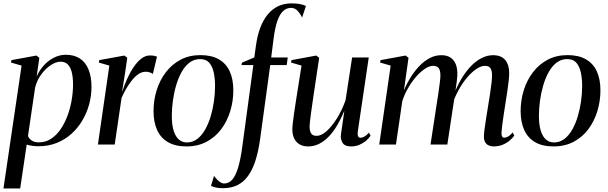

<svg xmlns="http://www.w3.org/2000/svg" viewBox="-29 -834 3509 1108"><path d="M-9 253.5 95.5 -455.5 34.5 -473 37 -487 181 -513.5 198 -500.5 182.5 -392.5Q199.5 -430.5 226 -458.8Q252.5 -487 284.8 -502.5Q317 -518 350.5 -518Q399.5 -518 432.5 -496Q465.5 -474 482.2 -432.2Q499 -390.5 499 -332.5Q499 -282.5 485.8 -233Q472.5 -183.5 446.8 -139.8Q421 -96 383.8 -62.2Q346.5 -28.5 298.5 -9.2Q250.5 10 192 10Q174.5 10 157.5 7.5Q140.5 5 125 0.5L87.5 253.5ZM132.5 -49Q139 -33.5 154.2 -23Q169.5 -12.5 195 -12.5Q234 -12.5 265.5 -33Q297 -53.5 320.8 -88.2Q344.5 -123 360.5 -166.2Q376.5 -209.5 384.5 -256Q392.5 -302.5 392.5 -346Q392.5 -388.5 385 -417.8Q377.5 -447 361.8 -462.5Q346 -478 321 -478Q294 -478 263.5 -457.8Q233 -437.5 208.5 -403.8Q184 -370 173.5 -328Z M536 0 602 -455.5 541.5 -473 543.5 -487 688.5 -513.5 705.5 -501 693.5 -418 675 -301.5Q687.5 -340.5 704.2 -378Q721 -415.5 741.8 -446.2Q762.5 -477 786.2 -495.5Q810 -514 836 -514Q852.5 -514 862.2 -511.8Q872 -509.5 877 -507L853 -407Q849.5 -411.5 837 -415.8Q824.5 -420 812 -420Q788.5 -420 767.2 -404.5Q746 -389 727.8 -364.8Q709.5 -340.5 695.2 -314.8Q681 -289 672.5 -269L633 0Z M1127.5 -516Q1191.5 -516 1233.8 -491.8Q1276 -467.5 1296.8 -422Q1317.5 -376.5 1317.5 -312.5Q1317.5 -251.5 1300 -193.5Q1282.5 -135.5 1248.2 -89.2Q1214 -43 1163.2 -16Q1112.5 11 1047 11Q982 11 939.8 -14Q897.5 -39 877.2 -84.8Q857 -130.5 857 -193Q857 -255 875 -313Q893 -371 928 -417Q963 -463 1013.2 -489.5Q1063.5 -516 1127.5 -516ZM1125.5 -493Q1091.5 -493 1065 -473Q1038.5 -453 1019.2 -418.5Q1000 -384 987.5 -341.5Q975 -299 968.8 -253.2Q962.5 -207.5 962.5 -165Q962.5 -114.5 973 -80.2Q983.5 -46 1003 -29Q1022.5 -12 1049.5 -12Q1083 -12 1109.5 -32.2Q1136 -52.5 1155.2 -86.8Q1174.5 -121 1187 -163.2Q1199.5 -205.5 1205.8 -250.5Q1212 -295.5 1212 -337.5Q1212 -379 1204.8 -414.2Q1197.5 -449.5 1179 -471.2Q1160.5 -493 1125.5 -493Z M1448 -570.5Q1456 -629 1473.2 -674.5Q1490.5 -720 1516.5 -751.2Q1542.5 -782.5 1576.8 -798.5Q1611 -814.5 1652.5 -814.5Q1679.5 -814.5 1699.8 -811Q1720 -807.5 1736.5 -799.5L1714.5 -733Q1706 -751.5 1690 -770Q1674 -788.5 1650.5 -788.5Q1624.5 -788.5 1604.8 -770.2Q1585 -752 1571.5 -713Q1558 -674 1550 -612L1536 -502.5H1631.5L1625.5 -458.5H1530.5L1472 -31Q1462 40.5 1444.8 93.8Q1427.5 147 1401.8 182.2Q1376 217.5 1340.2 234.8Q1304.5 252 1258 252Q1235 252 1220 248.8Q1205 245.5 1188.5 239L1206 181.5Q1213 191 1222.8 201.2Q1232.5 211.5 1243.5 218.2Q1254.5 225 1263.5 225Q1291.5 225 1311.2 202.8Q1331 180.5 1345.2 133Q1359.5 85.5 1369.5 10L1433 -458.5H1364.5L1367.5 -472.5L1438.5 -502.5Z M1749.5 11Q1719 11 1698.8 -1.5Q1678.5 -14 1668.2 -36.2Q1658 -58.5 1658 -88Q1658 -100 1661 -125.8Q1664 -151.5 1668.2 -181.5Q1672.5 -211.5 1676.5 -236.8Q1680.5 -262 1682 -272L1711 -455.5L1651 -473L1653 -487L1796 -513.5L1813 -500.5L1779 -274.5Q1777 -258.5 1773.2 -233.5Q1769.5 -208.5 1766 -182.5Q1762.5 -156.5 1760 -135Q1757.5 -113.5 1757.5 -104.5Q1757.5 -86.5 1761.5 -74.5Q1765.5 -62.5 1774.2 -56.2Q1783 -50 1797.5 -50Q1825 -50 1855.5 -77Q1886 -104 1915 -150.2Q1944 -196.5 1965 -255L2003 -502.5H2099L2036 -76.5Q2033.5 -59.5 2037 -49.2Q2040.5 -39 2052 -39Q2061.5 -39 2074.5 -46.2Q2087.5 -53.5 2100 -69L2109.5 -51Q2099.5 -35 2082.5 -21Q2065.5 -7 2044 2Q2022.5 11 1997.5 11Q1962 11 1949.8 -7.2Q1937.5 -25.5 1937.5 -46.5Q1937.5 -51 1939.8 -67.8Q1942 -84.5 1945.5 -107.2Q1949 -130 1952.2 -152.8Q1955.5 -175.5 1958 -192H1957Q1939.5 -150 1918 -113Q1896.5 -76 1870.5 -48.2Q1844.5 -20.5 1814.2 -4.8Q1784 11 1749.5 11Z M2328.5 -500.5 2302 -312.5Q2319.5 -354 2342.8 -390.8Q2366 -427.5 2393.8 -455.8Q2421.5 -484 2452.8 -499.8Q2484 -515.5 2518 -515.5Q2551 -515.5 2572 -501Q2593 -486.5 2602.5 -460Q2612 -433.5 2610 -396.5Q2610 -388 2607.8 -371Q2605.5 -354 2602.5 -332.2Q2599.5 -310.5 2596 -286.5L2585 -273Q2604.5 -329.5 2630.8 -374.2Q2657 -419 2687 -450.5Q2717 -482 2750 -498.8Q2783 -515.5 2816 -515.5Q2863.5 -515.5 2886.5 -487.8Q2909.5 -460 2909.5 -412.5Q2909.5 -393 2906.2 -364.2Q2903 -335.5 2897.8 -301.5Q2892.5 -267.5 2887 -232Q2882 -199.5 2877 -167Q2872 -134.5 2868.8 -108.5Q2865.5 -82.5 2865 -68Q2865 -52.5 2868.8 -46Q2872.5 -39.5 2881.5 -39.5Q2891 -39.5 2903.2 -46.2Q2915.5 -53 2929.5 -69.5L2939 -51.5Q2928 -36 2910.8 -21.8Q2893.5 -7.5 2870.5 1.8Q2847.5 11 2818.5 11Q2804 11 2791.2 5.2Q2778.5 -0.5 2771 -13Q2763.5 -25.5 2763.5 -46.5Q2763.5 -59 2767.2 -88.8Q2771 -118.5 2777 -155.8Q2783 -193 2789 -230Q2795 -265 2799.8 -297.5Q2804.5 -330 2807.5 -356.5Q2810.5 -383 2810.5 -398.5Q2810.5 -426.5 2801.5 -440.2Q2792.5 -454 2768.5 -454Q2748 -454 2722 -437.2Q2696 -420.5 2668.8 -389.2Q2641.5 -358 2617.2 -314Q2593 -270 2576.5 -216L2596 -287.5Q2594 -273 2592 -258.8Q2590 -244.5 2587.5 -230.2Q2585 -216 2583 -201.5L2552.5 0H2455.5L2490.5 -230Q2496.5 -265 2501.2 -298.2Q2506 -331.5 2509.2 -358Q2512.5 -384.5 2512.5 -398.5Q2512.5 -426.5 2503.2 -440.2Q2494 -454 2470 -454Q2449 -454 2423.5 -437.2Q2398 -420.5 2372.8 -391.8Q2347.5 -363 2326.2 -326.2Q2305 -289.5 2292.5 -250L2256 0H2159.5L2225.5 -455.5L2164.5 -473L2167 -487L2311.5 -513.5Z M3246 -516Q3310 -516 3352.2 -491.8Q3394.5 -467.5 3415.2 -422Q3436 -376.5 3436 -312.5Q3436 -251.5 3418.5 -193.5Q3401 -135.5 3366.8 -89.2Q3332.5 -43 3281.8 -16Q3231 11 3165.5 11Q3100.5 11 3058.2 -14Q3016 -39 2995.8 -84.8Q2975.5 -130.5 2975.5 -193Q2975.5 -255 2993.5 -313Q3011.5 -371 3046.5 -417Q3081.5 -463 3131.8 -489.5Q3182 -516 3246 -516ZM3244 -493Q3210 -493 3183.5 -473Q3157 -453 3137.8 -418.5Q3118.5 -384 3106 -341.5Q3093.5 -299 3087.2 -253.2Q3081 -207.5 3081 -165Q3081 -114.5 3091.5 -80.2Q3102 -46 3121.5 -29Q3141 -12 3168 -12Q3201.5 -12 3228 -32.2Q3254.5 -52.5 3273.8 -86.8Q3293 -121 3305.5 -163.2Q3318 -205.5 3324.2 -250.5Q3330.5 -295.5 3330.5 -337.5Q3330.5 -379 3323.2 -414.2Q3316 -449.5 3297.5 -471.2Q3279 -493 3244 -493Z"/></svg>

Font: Merriweather 144pt
Style: Italic
Weight: 400
Italic angle: -7.8°
Version: Version 2.101